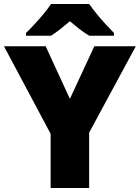

<svg xmlns="http://www.w3.org/2000/svg" viewBox="-20 -947 704 967"><path d="M332 -449 455 -714H664L429 -279V0H235V-273L0 -714H210ZM429 -927Q445 -904 467.5 -876.5Q490 -849 513.5 -823.5Q537 -798 554 -781V-767H430Q404 -782 381 -800Q358 -818 332 -840Q306 -818 284.5 -801Q263 -784 237 -767H111V-781Q130 -799 153.5 -824.5Q177 -850 199.5 -877Q222 -904 237 -927Z"/></svg>

Font: Noto Sans Thaana Black
Style: Regular
Weight: 900
Designer: David Williams
Foundry: Google Inc.
Version: Version 3.001; ttfautohint (v1.8.4.7-5d5b)